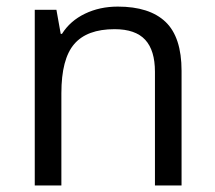

<svg xmlns="http://www.w3.org/2000/svg" viewBox="-20 -565 654 585"><path d="M452.1 0V-346.2Q452.1 -411.6 422.4 -443.8Q392.6 -476.1 329.1 -476.1Q245.1 -476.1 206.1 -430.7Q167 -385.3 167 -280.8V0H85.9V-535.2H151.9L165 -461.9H168.9Q193.8 -501.5 238.8 -523.2Q283.7 -544.9 338.9 -544.9Q435.5 -544.9 484.4 -498.3Q533.2 -451.7 533.2 -349.1V0Z"/></svg>

Font: HunimalSansv1.5
Style: Regular
Weight: 400
Foundry: Ascender Corporation
Version: Version 1.10